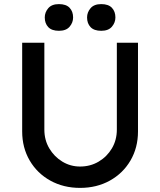

<svg xmlns="http://www.w3.org/2000/svg" viewBox="-20 -909 780 935"><path d="M370 6Q289 6 225 -29.5Q161 -65 124.5 -127.5Q88 -190 88 -269V-701H196V-278Q196 -227 220 -186.5Q244 -146 283.5 -122Q323 -98 370 -98Q420 -98 460.5 -122Q501 -146 525 -186.5Q549 -227 549 -278V-701H652V-269Q652 -190 615.5 -127.5Q579 -65 515 -29.5Q451 6 370 6ZM473 -759Q438 -759 421 -777Q404 -795 404 -824Q404 -849 421 -869Q438 -889 473 -889Q508 -889 525 -871Q542 -853 542 -824Q542 -799 525 -779Q508 -759 473 -759ZM267 -759Q232 -759 215 -777Q198 -795 198 -824Q198 -849 215 -869Q232 -889 267 -889Q302 -889 319 -871Q336 -853 336 -824Q336 -799 319 -779Q302 -759 267 -759Z"/></svg>

Font: Lexend
Style: Regular
Weight: 400
Designer: Bonnie Shaver-Troup, Thomas Jockin
Foundry: Lexend
Version: Version 1.007; ttfautohint (v1.8.3)